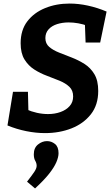

<svg xmlns="http://www.w3.org/2000/svg" viewBox="-20 -736 627 1079"><path d="M233 12Q182 12 127.5 1Q73 -10 22 -31L53 -220H137L140 -99L127 -122Q156 -109 187.5 -102Q219 -95 250 -95Q288 -95 320 -106.5Q352 -118 371.5 -140Q391 -162 391 -194Q391 -228 370 -248Q349 -268 315.5 -282Q282 -296 244 -310Q206 -324 172.5 -345.5Q139 -367 117.5 -402Q96 -437 96 -493Q96 -567 133.5 -616Q171 -665 233.5 -690.5Q296 -716 371 -716Q421 -716 474 -704.5Q527 -693 579 -671L543 -497H461L457 -605L474 -590Q448 -600 420 -605Q392 -610 366 -610Q331 -610 301 -600.5Q271 -591 253 -571Q235 -551 235 -522Q235 -491 256.5 -472.5Q278 -454 312 -440.5Q346 -427 383.5 -412.5Q421 -398 455 -376.5Q489 -355 510.5 -319Q532 -283 532 -225Q532 -146 490.5 -93.5Q449 -41 381.5 -14.5Q314 12 233 12ZM177 323 132 285Q160 249 173 229.5Q186 210 186 196Q186 181 178 167.5Q170 154 170 131Q170 95 193.5 76Q217 57 244 57Q269 57 289 73Q309 89 309 125Q309 147 296.5 176Q284 205 255.5 241Q227 277 177 323Z"/></svg>

Font: Bitter Thin
Style: Bold Italic
Weight: 700
Italic angle: -9°
Version: Version 3.021